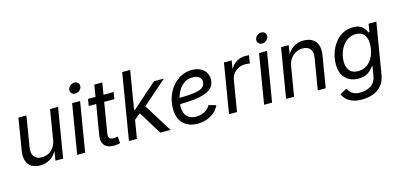

<svg xmlns="http://www.w3.org/2000/svg" viewBox="-80 -1289 4259 2044"><g transform="rotate(-15 2049.5 -267.5)"><path d="M216.3 6.8Q161.6 6.8 123.8 -15.6Q85.9 -38.1 70.1 -84Q54.2 -129.9 65.4 -199.2L122.6 -545.9H210.4L154.8 -206.5Q144.5 -144 171.1 -108.2Q197.8 -72.3 255.4 -72.3Q293.9 -72.3 327.9 -89.1Q361.8 -106 385.7 -138.7Q409.7 -171.4 417.5 -218.8L471.2 -545.9H559.6L469.2 0H384.3L406.2 -132.3H418Q380.4 -55.7 328.6 -24.4Q276.9 6.8 216.3 6.8Z M624 0 714.4 -545.9H802.2L711.9 0ZM773.4 -635.3Q748.5 -635.3 733.4 -652.3Q718.3 -669.4 722.2 -693.4Q726.1 -717.8 747.1 -734.6Q768.1 -751.5 793 -751.5Q818.4 -751.5 833.5 -734.6Q848.6 -717.8 844.7 -693.4Q840.8 -669.4 819.8 -652.3Q798.8 -635.3 773.4 -635.3Z M1171.9 -545.9 1159.7 -470.7H877.4L889.6 -545.9ZM993.7 -675.8H1081.5L993.2 -141.6Q986.8 -104 999.5 -87.6Q1012.2 -71.3 1045.9 -71.3Q1054.2 -71.3 1067.4 -73.2Q1080.6 -75.2 1091.8 -77.1L1097.2 -2.9Q1084 1.5 1066.4 4.2Q1048.8 6.8 1030.8 6.8Q959 6.8 926 -30.8Q893.1 -68.4 903.8 -134.8Z M1309.6 -196.3 1327.6 -305.2H1343.8L1616.7 -545.9H1725.6L1430.2 -286.6H1420.4ZM1194.3 0 1314.9 -727.5H1402.8L1282.2 0ZM1539.6 0 1374.5 -267.1 1447.8 -329.1 1652.3 0Z M1950.7 11.7Q1883.3 11.7 1835.2 -14.6Q1787.1 -41 1761.2 -90.3Q1735.4 -139.6 1735.4 -208.5Q1735.4 -280.3 1758.3 -343.5Q1781.2 -406.7 1822.3 -454.8Q1863.3 -502.9 1917.2 -530.3Q1971.2 -557.6 2033.2 -557.6Q2085.9 -557.6 2125 -539.3Q2164.1 -521 2185.5 -487.5Q2207 -454.1 2207 -408.7Q2207 -362.8 2183.3 -330.3Q2159.7 -297.9 2109.9 -277.3Q2060.1 -256.8 1982.2 -247.3Q1904.3 -237.8 1796.4 -237.8L1808.1 -304.2Q1897.5 -304.2 1957.5 -309.3Q2017.6 -314.5 2053 -326.7Q2088.4 -338.9 2103.8 -359.4Q2119.1 -379.9 2119.1 -410.6Q2119.1 -441.9 2093 -460.7Q2066.9 -479.5 2024.4 -479.5Q1969.2 -479.5 1930.4 -452.9Q1891.6 -426.3 1867.2 -384.5Q1842.8 -342.8 1831.3 -296.1Q1819.8 -249.5 1819.8 -209Q1819.8 -168.9 1833 -136.5Q1846.2 -104 1876.2 -85Q1906.2 -65.9 1956.1 -65.9Q2008.3 -65.9 2049.1 -88.6Q2089.8 -111.3 2110.8 -150.4L2192.4 -127.4Q2162.1 -63 2096.9 -25.6Q2031.7 11.7 1950.7 11.7Z M2297.4 0 2387.7 -545.9H2472.7L2459 -461.9H2464.8Q2486.3 -503.4 2529.5 -528.6Q2572.8 -553.7 2621.6 -553.7Q2631.3 -553.7 2644.5 -553.2Q2657.7 -552.7 2665.5 -552.2L2650.9 -463.9Q2645 -464.8 2630.1 -466.8Q2615.2 -468.8 2599.1 -468.8Q2560.1 -468.8 2526.4 -452.4Q2492.7 -436 2470.5 -407.5Q2448.2 -378.9 2441.9 -341.8L2385.3 0Z M2684.1 0 2774.4 -545.9H2862.3L2772 0ZM2833.5 -635.3Q2808.6 -635.3 2793.5 -652.3Q2778.3 -669.4 2782.2 -693.4Q2786.1 -717.8 2807.1 -734.6Q2828.1 -751.5 2853 -751.5Q2878.4 -751.5 2893.6 -734.6Q2908.7 -717.8 2904.8 -693.4Q2900.9 -669.4 2879.9 -652.3Q2858.9 -635.3 2833.5 -635.3Z M3068.4 -324.2 3014.2 0H2926.3L3017.1 -545.9H3101.6L3080.1 -413.6L3067.4 -416.5Q3104 -490.7 3153.8 -521.7Q3203.6 -552.7 3264.6 -552.7Q3321.3 -552.7 3360.4 -529.3Q3399.4 -505.9 3415.8 -459.5Q3432.1 -413.1 3420.4 -343.8L3363.3 0H3275.4L3332.5 -342.3Q3343.3 -406.2 3316.9 -439.9Q3290.5 -473.6 3235.4 -473.6Q3195.3 -473.6 3160.2 -455.8Q3125 -438 3100.6 -404.5Q3076.2 -371.1 3068.4 -324.2Z M3708.5 215.8Q3645.5 215.8 3603 199.5Q3560.5 183.1 3535.2 157Q3509.8 130.9 3498 102.1L3573.7 61Q3582 75.7 3595.7 94Q3609.4 112.3 3636.2 125.7Q3663.1 139.2 3710.4 139.2Q3777.8 139.2 3827.1 106.2Q3876.5 73.2 3887.7 6.3L3905.8 -100.1L3897.9 -98.1Q3885.7 -82 3865.7 -61Q3845.7 -40 3813 -24.4Q3780.3 -8.8 3729 -8.8Q3670.9 -8.8 3626.7 -33Q3582.5 -57.1 3557.6 -103.5Q3532.7 -149.9 3532.7 -216.3Q3532.7 -278.8 3551.8 -338.6Q3570.8 -398.4 3606.9 -446.8Q3643.1 -495.1 3694.3 -523.9Q3745.6 -552.7 3810.1 -552.7Q3850.6 -552.7 3877 -542Q3903.3 -531.2 3919.2 -515.1Q3935.1 -499 3943.6 -482.9Q3952.1 -466.8 3957 -456.1L3967.3 -458.5L3981.9 -545.9H4067.4L3973.6 17.1Q3961.9 87.4 3923.8 131.1Q3885.7 174.8 3829.8 195.3Q3773.9 215.8 3708.5 215.8ZM3745.1 -86.9Q3795.4 -86.9 3832.3 -108.9Q3869.1 -130.9 3893.3 -167.2Q3917.5 -203.6 3929.2 -247.8Q3940.9 -292 3940.9 -336.9Q3940.9 -399.4 3911.1 -436.8Q3881.3 -474.1 3820.3 -474.1Q3772.9 -474.1 3735.8 -452.1Q3698.7 -430.2 3673.1 -393.3Q3647.5 -356.4 3634.3 -311.5Q3621.1 -266.6 3621.1 -221.2Q3621.1 -160.2 3651.9 -123.5Q3682.6 -86.9 3745.1 -86.9Z"/></g></svg>

Font: Inter
Style: Italic
Weight: 400
Italic angle: -9.3988°
Designer: Rasmus Andersson
Foundry: rsms
Version: Version 4.001;git-66647c0bb